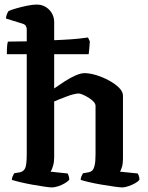

<svg xmlns="http://www.w3.org/2000/svg" viewBox="-20 -820 646 840"><path d="M10 -583Q10 -609 11.5 -622Q13 -635 15 -638Q47 -638 89 -639Q131 -640 174.5 -642Q218 -644 257 -646Q296 -648 325 -651Q354 -654 365 -656L373 -639Q372 -619 370.5 -605.5Q369 -592 368 -583ZM207 0Q198 0 174 -3.5Q150 -7 122 -12Q94 -17 69 -23Q44 -29 32 -33Q32 -41 35.5 -49Q39 -57 42 -62L66 -66Q83 -69 90 -84Q97 -99 97 -146V-691Q97 -700 93 -706.5Q89 -713 80 -716L6 -739Q7 -751 11 -760Q15 -769 18 -772Q29 -777 51.5 -783.5Q74 -790 98.5 -795Q123 -800 140 -800Q173 -800 195 -777.5Q217 -755 217 -723V-433Q237 -447 261.5 -463Q286 -479 309.5 -489.5Q333 -500 350 -500Q373 -500 402 -491Q431 -482 457.5 -467.5Q484 -453 501 -436Q518 -419 518 -401V-126Q518 -104 513.5 -89.5Q509 -75 505 -69L583 -61Q585 -57 587.5 -50Q590 -43 590 -34Q585 -26 570.5 -18Q556 -10 540.5 -5Q525 0 515 0Q505 0 480.5 -3.5Q456 -7 426 -12Q396 -17 370.5 -23Q345 -29 333 -33Q333 -41 336.5 -49Q340 -57 343 -62L367 -66Q377 -68 383.5 -74Q390 -80 394 -96.5Q398 -113 398 -146V-357Q398 -366 389 -375.5Q380 -385 367 -393Q354 -401 342 -406Q330 -411 324 -411Q316 -411 301.5 -407.5Q287 -404 270.5 -397.5Q254 -391 239.5 -385.5Q225 -380 217 -376V-131Q217 -111 212 -94Q207 -77 201 -69L276 -61Q278 -57 280.5 -50Q283 -43 283 -34Q278 -27 264 -18.5Q250 -10 234 -5Q218 0 207 0Z"/></svg>

Font: Texturina 12pt SemiBold
Style: Regular
Weight: 600
Designer: Guillermo Torres Carreño
Foundry: Omnibus-Type
Version: Version 1.002